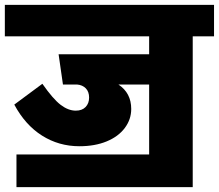

<svg xmlns="http://www.w3.org/2000/svg" viewBox="-40 -716 904 793"><path d="M844 -566H756V57H28V-78H576V-367H449Q502 -332 502 -266Q502 -223 475.5 -187.5Q449 -152 400.5 -132Q352 -112 288 -112Q203 -112 133.5 -156Q64 -200 19 -284L135 -370Q179 -307 210.5 -283Q242 -259 273 -259Q299 -259 313.5 -274Q328 -289 328 -313Q328 -337 314.5 -351Q301 -365 278 -367H220L202 -492H576V-566H-20V-696H844Z"/></svg>

Font: FiraGO Heavy
Style: Regular
Weight: 900
Designer: bBox Type
Foundry: bBox Type GmbH
Version: Version 1.001